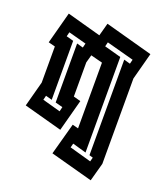

<svg xmlns="http://www.w3.org/2000/svg" viewBox="-125 -584 709 829"><g transform="rotate(20 230.0 -170.0)"><path d="M15 -48 46 -164V-330L15 -338L54 -484L210 -441L226 -500L445 -440L412 -316V76L389 160L194 107L234 -39L261 -32V-334L207 -348L197 -312V-155L230 -146L191 0ZM364 65 347 60V-379L376 -371L381 -391L255 -425L250 -405L327 -384V55L264 37L259 56L359 84ZM112 -109 83 -117 78 -97 161 -74 166 -95 132 -104V-375L161 -367L166 -387L84 -409L79 -389L112 -380Z"/></g></svg>

Font: Blaka Hollow
Style: Regular
Weight: 400
Designer: Mohamed Gaber
Foundry: Kief Type Foundry
Version: Version 1.003; ttfautohint (v1.8.4.7-5d5b)